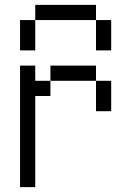

<svg xmlns="http://www.w3.org/2000/svg" viewBox="-20 -770 540 790"><path d="M62.5 -500Q62.5 -500 62.5 0H125Q125 0 125 -375H187.5V-437.5H125V-500ZM375 -437.5Q375 -437.5 375 -312.5H437.5Q437.5 -312.5 437.5 -437.5ZM187.5 -437.5H375V-500H187.5ZM62.5 -687.5Q62.5 -687.5 62.5 -562.5H125Q125 -562.5 125 -687.5ZM375 -687.5Q375 -687.5 375 -562.5H437.5Q437.5 -562.5 437.5 -687.5ZM125 -687.5H375V-750H125Z"/></svg>

Font: Unifont
Style: Regular
Weight: 500
Version: Version 15.1.04